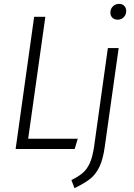

<svg xmlns="http://www.w3.org/2000/svg" viewBox="-20 -772 692 995"><path d="M215 -685 126 -53H383L367 0H61L157 -685ZM350 161Q387 143 409 124Q431 105 445.5 73Q460 41 468 -15L539 -523H595L523 -12Q514 54 495 93Q476 132 447 155Q418 178 366 203ZM552 -707Q552 -726 565 -739Q578 -752 597 -752Q614 -752 624 -741.5Q634 -731 634 -715Q634 -696 621.5 -683Q609 -670 590 -670Q573 -670 562.5 -680Q552 -690 552 -707Z"/></svg>

Font: Fira Sans Condensed Light
Style: Italic
Weight: 300
Width: 3
Italic angle: -8°
Designer: Carrois Corporate & Edenspiekermann AG
Foundry: Carrois Corporate GbR & Edenspiekermann AG
Version: Version 4.203